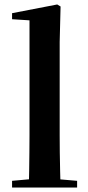

<svg xmlns="http://www.w3.org/2000/svg" viewBox="-20 -839 395 859"><path d="M34 0V-30L145 -40H208L325 -30V0ZM109 0Q110 -35 110.5 -75Q111 -115 111.5 -156.5Q112 -198 112 -235V-748L34 -753V-780L236 -819L251 -810L247 -651V-235Q247 -198 247.5 -156.5Q248 -115 249 -75Q250 -35 251 0Z"/></svg>

Font: Noto Serif TC
Style: Bold
Weight: 700
Designer: Ryoko NISHIZUKA 西塚涼子 (kana & ideographs); Frank Grießhammer (Latin, Greek & Cyrillic); Wenlong ZHANG 张文龙 (bopomofo); San
Foundry: Adobe
Version: Version 2.002-H1;hotconv 1.1.0;makeotfexe 2.6.0